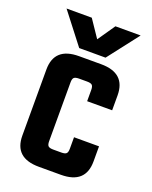

<svg xmlns="http://www.w3.org/2000/svg" viewBox="-127 -731 634 801"><g transform="rotate(20 190.0 -330.0)"><path d="M145 -491H243Q352 -491 352 -392V-326H241V-376Q241 -392 235 -397.5Q229 -403 213 -403H177Q161 -403 155 -397.5Q149 -392 149 -376V-115Q149 -99 155 -93.5Q161 -88 177 -88H213Q229 -88 235 -93.5Q241 -99 241 -115V-166H352V-99Q352 0 243 0H145Q36 0 36 -99V-392Q36 -491 145 -491ZM251 -523H134L28 -660H140L192 -583L245 -660H357Z"/></g></svg>

Font: Teko Medium
Style: Regular
Weight: 500
Designer: Manushi Parikh, Jonny Pinhorn
Foundry: Indian Type Foundry
Version: Version 1.106;PS 1.0;hotconv 1.0.78;makeotf.lib2.5.61930; tt